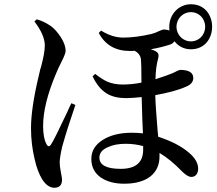

<svg xmlns="http://www.w3.org/2000/svg" viewBox="-20 -837 1021 904"><path d="M236 47C260 47 272 34 272 9C272 2 270 -9 267 -24C263 -44 261 -60 261 -72C261 -87 265 -112 273 -147C290 -208 311 -273 335 -343L316 -351C312 -343 305 -329 296 -308C256 -223 231 -173 221 -158C213 -145 205 -145 198 -160C188 -179 183 -207 183 -244C183 -312 203 -394 244 -491C251 -508 260 -528 272 -551C283 -573 289 -589 289 -598C289 -616 282 -637 267 -661C252 -684 237 -701 220 -714C198 -729 176 -740 153 -746L142 -736C175 -693 191 -655 191 -623C191 -600 185 -566 173 -521C170 -514 169 -508 168 -504C167 -499 165 -490 162 -478C138 -378 126 -296 126 -233C126 -182 132 -134 143 -88C152 -48 164 -16 179 8C196 34 215 47 236 47ZM565 28C618 28 660 16 689 -7C717 -30 731 -61 731 -100V-117C766 -96 800 -68 835 -32L837 -30C854 -13 869 -4 881 -4C901 -4 913 -20 913 -43C913 -68 899 -93 871 -117C834 -149 785 -174 725 -193C724 -200 723 -210 722 -223C716 -296 712 -351 711 -389C772 -400 821 -413 856 -429C879 -438 890 -452 890 -470C890 -495 869 -508 828 -508C826 -508 821 -506 814 -503C805 -498 796 -494 789 -491C772 -484 746 -475 712 -464C713 -503 717 -534 724 -559C729 -579 727 -587 714 -595C710 -598 702 -601 690 -605C725 -611 756 -619 783 -628C791 -631 797 -636 801 -643C821 -618 847 -605 879 -605C1012 -605 1012 -817 879 -817C822 -817 777 -770 777 -711C777 -702 777 -696 778 -693C771 -696 762 -698 750 -698C747 -698 741 -696 732 -692C718 -685 705 -680 693 -677C645 -666 601 -660 560 -660C526 -660 491 -671 456 -693L445 -682C475 -625 524 -597 592 -597C601 -597 609 -597 614 -598C631 -589 640 -577 643 -562C645 -546 646 -508 646 -448C616 -442 586 -439 557 -439C530 -439 505 -444 484 -453C469 -460 450 -472 428 -489L416 -478C434 -439 457 -412 484 -396C507 -382 537 -375 574 -375C595 -375 619 -377 647 -380C648 -360 649 -326 650 -278C651 -247 652 -224 653 -209C636 -211 619 -212 601 -212C546 -212 500 -201 465 -179C428 -156 410 -126 410 -89C410 -51 425 -22 455 -1C483 18 520 28 565 28ZM548 -42C481 -42 448 -60 448 -95C448 -116 461 -133 488 -144C511 -155 539 -160 572 -160C602 -160 629 -156 654 -149V-132C654 -72 619 -42 548 -42ZM879 -642C842 -642 811 -672 811 -711C811 -750 842 -780 879 -780C916 -780 946 -750 946 -711C946 -672 916 -642 879 -642Z"/></svg>

Font: AllPunType SemiBold
Style: Regular
Weight: 600
Version: 1.0